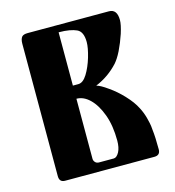

<svg xmlns="http://www.w3.org/2000/svg" viewBox="-99 -733 746 818"><g transform="rotate(-15 274.0 -324.5)"><path d="M508 -26Q508 0 482 0H88Q63 0 63 -27V-611Q63 -631 71 -641Q78 -649 97 -649H455Q491 -649 491 -601Q491 -581 479 -543Q467 -507 451 -474Q443 -458 435.5 -446.5Q428 -435 421 -427Q400 -404 375 -386.5Q350 -369 321 -357Q338 -353 370 -330Q386 -319 401 -306Q416 -293 431 -277Q446 -261 457 -246Q468 -231 476 -215Q487 -194 494 -169Q497 -158 500 -144Q503 -130 504 -113Q506 -97 507 -75Q508 -53 508 -26ZM330 -547Q330 -593 304 -605Q291 -611 271.5 -614.5Q252 -618 225 -618V-383H249Q270 -383 288 -412Q306 -441 318 -481Q330 -522 330 -547ZM347 -108Q347 -174 329 -223Q311 -272 283 -299Q256 -325 225 -325V-60Q225 -51 232 -44Q238 -38 248 -38H313Q326 -38 337 -58Q347 -77 347 -108Z"/></g></svg>

Font: Shafarik
Style: Regular
Weight: 400
Version: Version 1.001; ttfautohint (v1.8.4.7-5d5b)